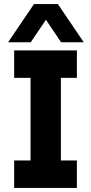

<svg xmlns="http://www.w3.org/2000/svg" viewBox="-20 -929 451 949"><path d="M50 0V-136H131V-544H50V-680H360V-544H281V-136H360V0ZM20 -720 148 -909H266L394 -720H282L187 -861H227L132 -720Z"/></svg>

Font: Teachers
Style: Regular
Weight: 400
Designer: Alfredo Marco Pradil, Chank Diesel
Version: Version 1.001